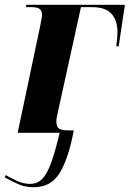

<svg xmlns="http://www.w3.org/2000/svg" viewBox="-58 -556 543 804"><path d="M83 228Q51 228 25.5 218Q0 208 -38 187L-34 177Q-14 189 13 201.5Q40 214 68 214Q98 214 118.5 193.5Q139 173 156 126Q173 79 192 0H16L109 -441Q112 -457 115 -472.5Q118 -488 118 -493Q118 -511 108 -518.5Q98 -526 75 -526H51L52 -536H465L439 -362H429Q431 -377 432.5 -394.5Q434 -412 434 -420Q434 -471 408.5 -498.5Q383 -526 330 -526H281L184 -85Q181 -71 179.5 -63.5Q178 -56 178 -47Q178 -24 190 -17Q202 -10 228 -10H251Q229 107 192.5 167.5Q156 228 83 228Z"/></svg>

Font: Noto Serif Display ExtraCondensed ExtraBold
Style: Italic
Weight: 800
Width: 2
Italic angle: -12°
Designer: Monotype Design Team
Foundry: Monotype Imaging Inc.
Version: Version 2.009